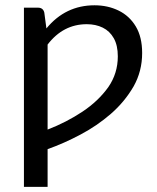

<svg xmlns="http://www.w3.org/2000/svg" viewBox="-20 -535 594 726"><path d="M160 171.5H70.5V-506H123.5Q143 -506 147.5 -487.5L155.5 -427.5Q227.5 -515 337.5 -515Q387.5 -515 428.5 -495Q469.5 -475 493.5 -435Q517.5 -395 517.5 -334.5Q517.5 -265.5 485 -208Q451 -149.5 398.8 -104.2Q346.5 -59 285 -26.5Q222 7 160 29ZM160 -45Q232 -73 291.8 -112.8Q351.5 -152.5 389.5 -205.5Q425.5 -257.5 425.5 -322Q425.5 -363.5 410.2 -390.5Q395 -417.5 368.5 -430.5Q342 -443.5 308 -443.5Q219 -443.5 160 -366.5Z"/></svg>

Font: Verano Sans
Style: Regular
Weight: 400
Designer: Lukasz Dziedzic with Adam Twardoch and Botio Nikoltchev
Foundry: tyPoland Lukasz Dziedzic
Version: Version 3.001;December 28, 2019;FontCreator 12.0.0.2547 64-b